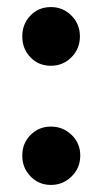

<svg xmlns="http://www.w3.org/2000/svg" viewBox="-20 -512 289 543"><path d="M124 -326Q89 -326 66 -350Q43 -374 43 -409Q43 -444 66 -468Q89 -492 124 -492Q158 -492 182 -468Q206 -444 206 -409Q206 -374 182 -350Q158 -326 124 -326ZM124 11Q90 11 66.5 -13Q43 -37 43 -72Q43 -107 66.5 -130.5Q90 -154 124 -154Q158 -154 182.5 -130.5Q207 -107 207 -72Q207 -37 182.5 -13Q158 11 124 11Z"/></svg>

Font: Murecho Medium
Style: Regular
Weight: 500
Designer: Neil Summerour
Foundry: Positype
Version: Version 1.010; ttfautohint (v1.8.3)